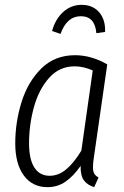

<svg xmlns="http://www.w3.org/2000/svg" viewBox="-20 -762 512 793"><path d="M423 -496 368 -114Q364 -90 364 -71Q364 -55 369 -45.5Q374 -36 387 -29L369 11Q340 2 326 -18Q312 -38 313 -77Q284 -35 251 -12Q218 11 176 11Q114 11 78.5 -37Q43 -85 43 -170Q43 -257 69 -340.5Q95 -424 150.5 -479Q206 -534 290 -534Q357 -534 423 -496ZM100 -170Q100 -104 122 -70Q144 -36 185 -36Q222 -36 254 -63Q286 -90 316 -140L363 -471Q325 -488 288 -488Q225 -488 182.5 -440Q140 -392 120 -319Q100 -246 100 -170ZM195 -634Q209 -684 241.5 -713Q274 -742 317 -742Q363 -742 389.5 -711.5Q416 -681 414 -630L378 -625Q372 -695 314 -695Q256 -695 230 -622Z"/></svg>

Font: Fira Sans Extra Condensed Light
Style: Italic
Weight: 300
Width: 3
Italic angle: -8°
Designer: Carrois Corporate & Edenspiekermann AG
Foundry: Carrois Corporate GbR & Edenspiekermann AG
Version: Version 4.203